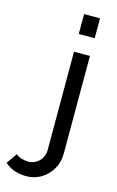

<svg xmlns="http://www.w3.org/2000/svg" viewBox="-253 -785 627 1025"><g transform="rotate(15 60.5 -272.0)"><path d="M4 186Q-30 186 -61 176Q-92 166 -116 144L-75 85Q-61 98 -42.5 103Q-24 108 -6 108Q16 108 35 97Q54 86 66 66.5Q78 47 78 23V-522H166V17Q166 66 143 104.5Q120 143 83.5 164.5Q47 186 4 186ZM78 -620V-730H166V-620Z"/></g></svg>

Font: Raleway Thin Medium
Style: Regular
Weight: 500
Version: Version 4.026